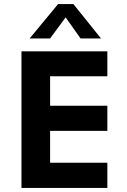

<svg xmlns="http://www.w3.org/2000/svg" viewBox="-20 -919 622 939"><path d="M85 -668H505V-546H225V-402H505V-279H225V-123H505V0H85ZM474 -731H374L301 -834L225 -731H125L264 -899H339Z"/></svg>

Font: Madhuban SemiBold
Style: Regular
Weight: 600
Designer: jaikishan Patel
Foundry: MagicType
Version: Version 1.000